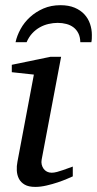

<svg xmlns="http://www.w3.org/2000/svg" viewBox="-20 -715 377 747"><path d="M263.2 -28.8Q257.3 -26.4 241.7 -19.5Q226.1 -12.7 205.1 -5.6Q184.1 1.5 160.9 6.8Q137.7 12.2 117.2 12.2Q91.3 12.2 76.2 3.4Q61 -5.4 53.7 -19.5Q46.4 -33.7 45.4 -51.3Q44.4 -68.8 47.9 -85.9L111.8 -424.8L25.9 -434.1V-462.9L176.8 -494.1H217.8L142.1 -94.2Q140.1 -84 142.3 -74.7Q144.5 -65.4 149.7 -58.3Q154.8 -51.3 162.8 -47.1Q170.9 -43 181.2 -43Q189.9 -43 201.9 -46.1Q213.9 -49.3 225.8 -53.5Q237.8 -57.6 248 -61.5Q258.3 -65.4 263.2 -66.9ZM337.4 -579.1Q337.4 -572.3 337.2 -564.9Q336.9 -557.6 335.4 -550.8H292.5Q292 -571.3 284.9 -585.4Q277.8 -599.6 265.9 -608.6Q253.9 -617.7 238 -621.8Q222.2 -626 204.6 -626Q187 -626 168.9 -621.8Q150.9 -617.7 134.8 -608.6Q118.7 -599.6 105.5 -585.4Q92.3 -571.3 83.5 -550.8H40.5Q45.9 -576.2 60.1 -602.1Q74.2 -627.9 96.7 -648.4Q119.1 -668.9 148.9 -681.9Q178.7 -694.8 215.3 -694.8Q247.1 -694.8 270.3 -685.1Q293.5 -675.3 308.3 -659.2Q323.2 -643.1 330.3 -622.1Q337.4 -601.1 337.4 -579.1Z"/></svg>

Font: Charis SIL Phon
Style: Italic
Weight: 400
Italic angle: -11°
Foundry: SIL International
Version: Version 5.000